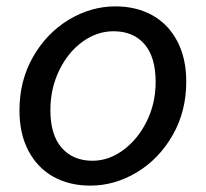

<svg xmlns="http://www.w3.org/2000/svg" viewBox="-20 -569 647 602"><path d="M41 -223Q41 -316 83.5 -390.5Q126 -465 195.5 -507Q265 -549 342 -549Q407 -549 457 -521.5Q507 -494 535.5 -440.5Q564 -387 564 -313Q564 -220 521.5 -145.5Q479 -71 409.5 -29Q340 13 263 13Q198 13 148 -14.5Q98 -42 69.5 -95.5Q41 -149 41 -223ZM468 -312Q468 -390 433 -430.5Q398 -471 336 -471Q284 -471 238.5 -438Q193 -405 165.5 -348Q138 -291 138 -224Q138 -146 173.5 -105.5Q209 -65 270 -65Q321 -65 366.5 -98.5Q412 -132 440 -188.5Q468 -245 468 -312Z"/></svg>

Font: Nebula Sans Medium
Style: Regular
Weight: 500
Italic angle: -9°
Designer: Paul D. Hunt for Adobe (as Source Sans)
Foundry: Nebula Entertainment & Broadcasting LLC
Version: Version 1.010